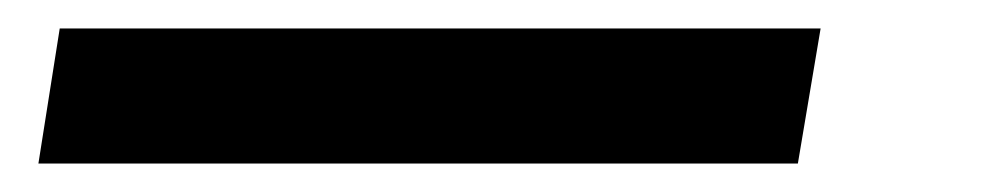

<svg xmlns="http://www.w3.org/2000/svg" viewBox="-20 17 691 135"><path d="M7 132 22 37H557L541 132Z"/></svg>

Font: DM Sans 16pt Medium
Style: Italic
Weight: 500
Italic angle: -10°
Version: Version 4.004;gftools[0.9.30]